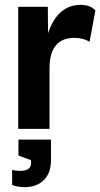

<svg xmlns="http://www.w3.org/2000/svg" viewBox="-20 -531 413 791"><path d="M62 173Q108 173 108 141V129L56 110V44H190V129Q190 182 160.5 211Q131 240 81 240Q52 240 30 231V169Q44 173 62 173ZM349 -359Q322 -375 287 -375Q184 -375 184 -249V0H55V-503H177L178 -394Q217 -511 313 -511Q352 -511 373 -488Z"/></svg>

Font: Techna Sans
Style: Regular
Weight: 400
Designer: Carl Enlund
Version: Version 1.003